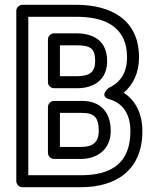

<svg xmlns="http://www.w3.org/2000/svg" viewBox="-20 -756 648 801"><path d="M524 -209C524 -77 447 -25 318 -25H98V-686H297C400 -686 467 -657 496 -592C505 -572 510 -547 510 -516C510 -447 476 -408 433 -389C433 -389 391 -355 436 -342C488 -327 524 -286 524 -209ZM297 -736H73C62 -736 48 -726 48 -711V0C48 11 58 25 73 25H318C464 25 574 -46 574 -209C574 -282 545 -338 496 -369C534 -401 560 -451 560 -516C560 -676 441 -736 297 -736ZM442 -210C442 -289 398 -335 323 -335H205C190 -335 180 -321 180 -310V-118C180 -103 194 -93 205 -93H318C385 -93 442 -132 442 -210ZM392 -210C392 -162 367 -143 318 -143H230V-285H323C372 -285 392 -267 392 -210ZM427 -501C427 -587 369 -617 297 -617H205C190 -617 180 -603 180 -592V-413C180 -398 194 -388 205 -388H303C370 -388 427 -422 427 -501ZM377 -501C377 -455 354 -439 302 -438H230V-567H297C357 -567 377 -555 377 -501Z"/></svg>

Font: Asimov
Style: NarOu
Weight: 500
Designer: Google
Version: Version 2.000980; 2014